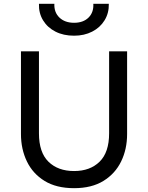

<svg xmlns="http://www.w3.org/2000/svg" viewBox="-20 -968 774 1003"><path d="M367 15Q274.5 15 213 -22.8Q151.5 -60.5 120.5 -124.8Q89.5 -189 89.5 -268V-700H183.5V-271.5Q183.5 -172 233.2 -123.2Q283 -74.5 367 -74.5Q450.5 -74.5 500.2 -123.2Q550 -172 550 -271.5V-700H644V-268Q644 -189 613 -125Q582 -61 520.5 -23Q459 15 367 15ZM367 -781.5Q311.5 -781.5 269.8 -802.8Q228 -824 205 -861.8Q182 -899.5 183.5 -948H264Q262 -903.5 290.5 -876.2Q319 -849 367 -849Q415 -849 442.5 -876.2Q470 -903.5 467.5 -948H548.5Q549.5 -899.5 526.2 -861.8Q503 -824 461.5 -802.8Q420 -781.5 367 -781.5Z"/></svg>

Font: Geologica Cursive Light
Style: Regular
Weight: 300
Designer: Sindre Bremnes, Frode Helland
Foundry: Monokrom Skriftforlag AS
Version: Version 1.010;gftools[0.9.28]